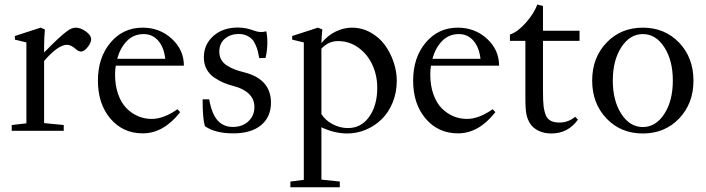

<svg xmlns="http://www.w3.org/2000/svg" viewBox="-20 -566 3057 831"><path d="M30.8 0V-24.9L94.2 -32.2V-382.3L44.4 -394.5V-410.2L155.8 -446.3L174.3 -438.5Q170.9 -400.9 170.9 -366.2V-338.9Q239.3 -409.2 271.5 -432.1Q291 -446.3 307.6 -446.3Q328.6 -446.3 351.6 -429.9Q374.5 -413.6 374.5 -395.5Q374.5 -381.3 359.4 -362.1Q344.2 -342.8 330.6 -342.8Q320.8 -342.8 309.6 -352.5Q287.6 -372.1 270 -372.1Q231.4 -372.1 170.9 -302.2V-33.2L255.9 -24.9V0Z M598.1 11.2Q512.2 11.2 458 -52.5Q403.8 -116.2 403.8 -216.8Q403.8 -316.9 458.3 -381.6Q512.7 -446.3 597.2 -446.3Q671.4 -446.3 723.6 -398.2Q775.9 -350.1 775.9 -281.7H481Q478 -262.7 478 -243.7Q478 -196.3 491.2 -158.7Q504.4 -121.1 526.9 -98.1Q549.3 -75.2 577.4 -63.2Q605.5 -51.3 636.7 -51.3Q688.5 -51.3 748 -93.3L759.8 -80.6Q688 11.2 598.1 11.2ZM602.1 -418.5Q558.1 -418.5 529.1 -388.4Q500 -358.4 487.3 -311.5H695.3Q689.5 -361.8 664.6 -390.1Q639.6 -418.5 602.1 -418.5Z M866.7 -20Q856.9 -52.2 856.9 -136.2H885.3Q896 -74.7 921.1 -45.7Q946.3 -16.6 987.8 -16.6Q1028.8 -16.6 1054.9 -40.8Q1081.1 -64.9 1081.1 -103.5Q1081.1 -136.2 1057.9 -159.2Q1034.7 -182.1 993.2 -192.9Q967.3 -199.7 947 -208.3Q926.8 -216.8 906 -231.2Q885.3 -245.6 873.8 -267.6Q862.3 -289.6 862.3 -317.9Q862.3 -373.5 903.3 -410.2Q944.3 -446.8 1009.8 -446.8Q1045.4 -446.8 1080.6 -433.1Q1107.4 -422.9 1132.3 -430.7Q1137.2 -410.6 1137.2 -383.3Q1137.2 -349.1 1129.4 -315.4L1102.1 -314.5Q1098.6 -333 1095.7 -345Q1092.8 -356.9 1085.9 -372.3Q1079.1 -387.7 1070.3 -396.7Q1061.5 -405.8 1046.9 -412.4Q1032.2 -418.9 1012.7 -418.9Q978 -418.9 953.6 -398.7Q929.2 -378.4 929.2 -342.3Q929.2 -322.8 937.7 -307.6Q946.3 -292.5 962.6 -282.2Q979 -272 996.1 -265.4Q1013.2 -258.8 1037.1 -252.9Q1152.8 -223.6 1152.8 -121.6Q1152.8 -60.1 1110.1 -24.4Q1067.4 11.2 989.3 11.2Q911.1 11.2 866.7 -20Z M1236.8 244.6V219.7L1294.9 212.4V-382.3L1244.6 -394.5V-410.2L1356 -446.3L1375 -438.5Q1372.1 -410.2 1371.1 -379.4Q1397.9 -412.6 1432.9 -429.4Q1467.8 -446.3 1502.9 -446.3Q1546.4 -446.3 1584 -425.3Q1621.6 -404.3 1645.8 -371.1Q1669.9 -337.9 1683.6 -297.4Q1697.3 -256.8 1697.3 -216.8Q1697.3 -165.5 1679.4 -122.1Q1661.6 -78.6 1631.6 -49.6Q1601.6 -20.5 1563 -4.4Q1524.4 11.7 1482.9 11.7Q1427.7 11.7 1371.1 -15.1V211.4L1450.7 219.7V244.6ZM1442.4 -388.2Q1401.9 -388.2 1371.1 -355.5V-72.3Q1388.2 -44.9 1419.9 -28.3Q1451.7 -11.7 1485.4 -11.7Q1543.5 -11.7 1578.1 -60.8Q1612.8 -109.9 1612.8 -186Q1612.8 -238.8 1592 -284.7Q1571.3 -330.6 1531.7 -359.4Q1492.2 -388.2 1442.4 -388.2Z M1962.4 11.2Q1876.5 11.2 1822.3 -52.5Q1768.1 -116.2 1768.1 -216.8Q1768.1 -316.9 1822.5 -381.6Q1877 -446.3 1961.4 -446.3Q2035.6 -446.3 2087.9 -398.2Q2140.1 -350.1 2140.1 -281.7H1845.2Q1842.3 -262.7 1842.3 -243.7Q1842.3 -196.3 1855.5 -158.7Q1868.7 -121.1 1891.1 -98.1Q1913.6 -75.2 1941.7 -63.2Q1969.7 -51.3 2001 -51.3Q2052.7 -51.3 2112.3 -93.3L2124 -80.6Q2052.2 11.2 1962.4 11.2ZM1966.3 -418.5Q1922.4 -418.5 1893.3 -388.4Q1864.3 -358.4 1851.6 -311.5H2059.6Q2053.7 -361.8 2028.8 -390.1Q2003.9 -418.5 1966.3 -418.5Z M2366.7 11.7Q2334.5 11.7 2310.8 0Q2287.1 -11.7 2275.4 -29.8Q2263.2 -48.3 2258.5 -70.6Q2253.9 -92.8 2253.9 -141.6V-389.2H2187V-416.5Q2220.7 -427.7 2255.9 -467.5Q2291 -507.3 2305.7 -546.4L2330.1 -540V-433.1H2488.3V-389.2H2330.1V-175.3Q2330.1 -124.5 2333 -103.5Q2335.9 -82.5 2342.8 -66.4Q2355.5 -35.6 2400.9 -35.6Q2439.9 -35.6 2469.2 -60.5L2481.4 -48.3Q2438.5 11.7 2366.7 11.7Z M2919.4 -53.2Q2857.4 11.7 2762.2 11.7Q2667 11.7 2605 -53.2Q2543 -118.2 2543 -217.3Q2543 -316.4 2605 -381.3Q2667 -446.3 2762.2 -446.3Q2857.4 -446.3 2919.4 -381.3Q2981.4 -316.4 2981.4 -217.3Q2981.4 -118.2 2919.4 -53.2ZM2669.2 -73Q2706.1 -16.1 2762.2 -16.1Q2818.4 -16.1 2855.2 -73Q2892.1 -129.9 2892.1 -217.3Q2892.1 -304.7 2855.2 -361.6Q2818.4 -418.5 2762.2 -418.5Q2706.1 -418.5 2669.2 -361.6Q2632.3 -304.7 2632.3 -217.3Q2632.3 -129.9 2669.2 -73Z"/></svg>

Font: Elstob
Style: Regular
Weight: 400
Designer: Peter S. Baker
Version: Version 1.015